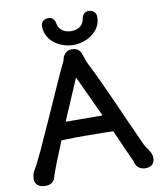

<svg xmlns="http://www.w3.org/2000/svg" viewBox="-103 -1060 973 1156"><g transform="rotate(-10 383.0 -482.0)"><path d="M17.1 -37.6C17.1 -3.9 43.5 14.2 78.1 14.2C130.4 14.2 137.7 -15.1 145.5 -43.5V-43C156.2 -75.7 186 -150.9 222.2 -238.8C229 -238.8 235.8 -239.3 242.7 -239.7C335.4 -243.7 410.6 -240.2 485.4 -240.2C508.8 -239.3 528.8 -238.8 539.1 -238.8C566.9 -176.3 592.8 -117.2 628.9 -38.1C632.3 -9.3 656.7 14.2 691.9 14.2C723.6 14.2 749 -1 749 -40C749 -66.4 729.5 -92.8 718.8 -107.4L709.5 -121.1C619.6 -314.9 545.4 -496.1 457.5 -669.9C453.6 -677.2 448.7 -691.9 443.8 -706.5C432.6 -740.7 423.3 -768.6 377 -768.6C340.8 -768.6 322.3 -738.3 317.9 -709.5C261.7 -597.7 83 -175.8 37.6 -101.1C22 -79.6 17.1 -58.6 17.1 -37.6ZM266.6 -345.2C305.2 -436.5 345.2 -529.8 374.5 -596.7C425.8 -487.8 462.4 -409.2 492.2 -343.8C348.1 -344.7 293.9 -345.2 266.6 -345.2ZM395 -792C471.7 -792 564 -842.3 564 -933.6C564 -964.8 540.5 -978 517.6 -978C495.6 -978 479.5 -963.4 475.6 -938C469.2 -898.4 438.5 -876.5 396.5 -876.5C352.5 -876.5 320.8 -898.4 314 -938C310.1 -962.9 294.4 -978 271.5 -978C250.5 -978 226.1 -965.3 226.1 -936.5C226.1 -843.8 315.4 -792 395 -792Z"/></g></svg>

Font: Autour One
Style: Regular
Weight: 400
Designer: Eben Sorkin
Foundry: Eben Sorkin
Version: Version 1.002